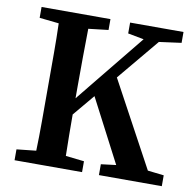

<svg xmlns="http://www.w3.org/2000/svg" viewBox="-76 -740 832 818"><g transform="rotate(10 340.5 -331.5)"><path d="M39 -616V-663H337V-616L251 -606Q250 -544 249.5 -481Q249 -418 249 -353V-305L491 -603L422 -616V-663H653V-616L557 -603L407 -423L606 -55L676 -47V0H404V-47L469 -55L327 -328L249 -235Q249 -193 249.5 -148Q250 -103 251 -56L331 -47V0H39V-47L123 -56Q125 -118 125 -182Q125 -246 125 -310V-353Q125 -416 125 -479.5Q125 -543 123 -607Z"/></g></svg>

Font: Source Serif Pro Semibold
Style: Regular
Weight: 600
Designer: Frank Grießhammer
Foundry: Adobe Systems Incorporated
Version: Version 3.000;hotconv 1.0.109;makeotfexe 2.5.65596